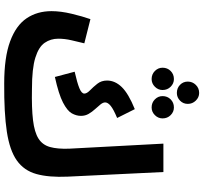

<svg xmlns="http://www.w3.org/2000/svg" viewBox="-47 -899 967 913"><g transform="rotate(90 436.5 -442.5)"><path d="M377 21Q253 21 177 -7Q101 -35 67 -85.5Q33 -136 33 -204Q33 -248 45.5 -300Q58 -352 71 -389L186 -360Q179 -331 171.5 -299Q164 -267 164 -236Q164 -200 183.5 -171.5Q203 -143 254.5 -127Q306 -111 402 -111Q494 -109 551.5 -116Q609 -123 639 -142Q669 -161 679 -196.5Q689 -232 687 -288L663 -736H798L820 -281Q824 -191 807.5 -132Q791 -73 743 -39Q695 -5 606 8.5Q517 22 377 21ZM346 -220 321 -314Q374 -326 399.5 -336.5Q425 -347 425 -360Q425 -372 409.5 -387Q394 -402 378.5 -421.5Q363 -441 363 -468Q363 -506 394 -538Q425 -570 499 -600L541 -516Q500 -499 483.5 -485.5Q467 -472 467 -459Q467 -449 476.5 -437Q486 -425 499 -411Q512 -397 521.5 -380.5Q531 -364 531 -344Q531 -322 519 -300.5Q507 -279 467.5 -258.5Q428 -238 346 -220ZM422 -800Q399 -800 383.5 -815Q368 -830 368 -852Q368 -874 383.5 -890Q399 -906 422 -906Q443 -906 458.5 -890Q474 -874 474 -852Q474 -830 458.5 -815Q443 -800 422 -800ZM356 -680Q333 -680 317.5 -695.5Q302 -711 302 -732Q302 -755 317.5 -770.5Q333 -786 356 -786Q377 -786 392.5 -770.5Q408 -755 408 -732Q408 -711 392.5 -695.5Q377 -680 356 -680ZM491 -680Q468 -680 452.5 -695.5Q437 -711 437 -732Q437 -755 452.5 -770.5Q468 -786 491 -786Q512 -786 527.5 -770.5Q543 -755 543 -732Q543 -711 527.5 -695.5Q512 -680 491 -680Z"/></g></svg>

Font: Noto Sans Arabic Cond
Style: Bold
Weight: 700
Width: 3
Designer: Monotype Design Team, Nadine Chahine, Nizar Qandah and Khaled Hosny
Foundry: Monotype Imaging Inc.
Version: Version 2.012; ttfautohint (v1.8.4.7-5d5b)